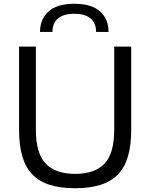

<svg xmlns="http://www.w3.org/2000/svg" viewBox="-20 -987 795 1017"><path d="M489 -818Q489 -864 460 -889Q431 -914 374 -914Q316 -914 287 -889Q258 -864 258 -818H192Q192 -885 237 -926Q282 -967 374 -967Q465 -967 510 -926.5Q555 -886 555 -818ZM378 10Q299 10 243 -8Q187 -26 151 -63.5Q115 -101 98 -159.5Q81 -218 81 -299V-740H170V-301Q170 -175 222 -120.5Q274 -66 378 -66Q482 -66 533.5 -120Q585 -174 585 -301V-740H675V-299Q675 -218 658 -159.5Q641 -101 605 -63.5Q569 -26 512.5 -8Q456 10 378 10Z"/></svg>

Font: EncodeSans
Style: Regular
Weight: 400
Designer: Pablo Impallari, Andres Torresi
Foundry: Pablo Impallari, Andres Torresi
Version: Version 1.000; ttfautohint (v1.4.1)